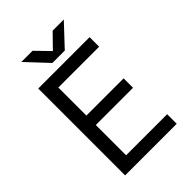

<svg xmlns="http://www.w3.org/2000/svg" viewBox="-251 -984 1094 1094"><g transform="rotate(-45 296.0 -437.5)"><path d="M93 0V-700H507V-623H178V-397H478V-321H178V-77H509V0ZM259 -746V-747L384 -875H474L353 -746ZM253 -746 132 -875H222L347 -747V-746Z"/></g></svg>

Font: Figtree Light
Style: Regular
Weight: 400
Version: Version 2.002